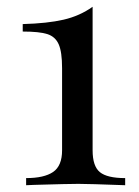

<svg xmlns="http://www.w3.org/2000/svg" viewBox="-20 -546 410 566"><path d="M253 -103Q253 -56 274.5 -38.5Q296 -21 349 -21V0Q241 -4 211 -4Q183 -4 81 -1L57 0V-21Q110 -21 136.5 -39Q163 -57 163 -103V-345Q163 -393 153 -415.5Q143 -438 119.5 -445.5Q96 -453 47 -453V-475Q120 -477 167.5 -488Q215 -499 253 -526Z"/></svg>

Font: Playfair Display SC
Style: Regular
Weight: 400
Designer: Claus Eggers Sørensen
Foundry: Claus Eggers Sørensen
Version: Version 1.200; ttfautohint (v1.6)